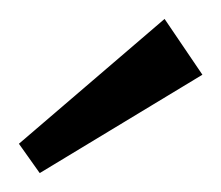

<svg xmlns="http://www.w3.org/2000/svg" viewBox="-32 -703 234 203"><path d="M10 -520 -12 -551 142 -683 182 -624Z"/></svg>

Font: Zilla Slab Highlight
Style: Regular
Weight: 400
Designer: Typotheque Type Foundry
Foundry: Typotheque type foundry
Version: Version 1.1; 2017; ttfautohint (v1.6)